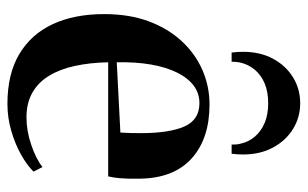

<svg xmlns="http://www.w3.org/2000/svg" viewBox="-172 -625 808 504"><g transform="rotate(90 232.0 -373.0)"><path d="M252.5 11.5Q174.5 11.5 122.2 -19.5Q70 -50.5 43.5 -107.2Q17 -164 17 -242.5Q17 -308.5 36 -359.5Q55 -410.5 88.2 -446.2Q121.5 -482 164.2 -500.5Q207 -519 254 -519Q344 -519 396 -472Q448 -425 449 -335.5Q449.5 -304 447.8 -284.2Q446 -264.5 443 -253H143.5Q144.5 -205 153 -165.8Q161.5 -126.5 178.8 -98Q196 -69.5 223.2 -54Q250.5 -38.5 288 -38.5Q323.5 -38.5 360.2 -51Q397 -63.5 418.5 -80.5L430.5 -57Q414.5 -40.5 386.8 -24.8Q359 -9 324.2 1.2Q289.5 11.5 252.5 11.5ZM143.5 -275.5 328 -285Q329 -299.5 329.2 -312Q329.5 -324.5 329.5 -338.5Q329.5 -413.5 312 -453Q294.5 -492.5 251 -492.5Q224.5 -492.5 204.2 -477Q184 -461.5 170 -432.8Q156 -404 149.2 -364.2Q142.5 -324.5 143.5 -275.5ZM251 -757Q288 -757 318.5 -738.2Q349 -719.5 367.2 -685.8Q385.5 -652 385.5 -607Q385.5 -598 385 -591.5Q384.5 -585 383.5 -577H359.5Q359.5 -582 359.2 -587.8Q359 -593.5 357.5 -599Q353 -621 338.8 -637.8Q324.5 -654.5 302.5 -663.8Q280.5 -673 251 -673Q221.5 -673 199.2 -663.8Q177 -654.5 163 -637.8Q149 -621 144 -599Q143 -593.5 142.5 -587.8Q142 -582 142 -577H118Q117 -585 116.5 -591.5Q116 -598 116 -607Q116 -652 134.2 -685.8Q152.5 -719.5 183 -738.2Q213.5 -757 251 -757Z"/></g></svg>

Font: Merriweather 144pt SemiBold
Style: Regular
Weight: 600
Version: Version 2.100